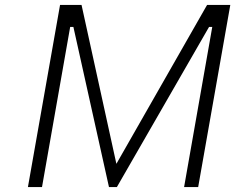

<svg xmlns="http://www.w3.org/2000/svg" viewBox="-20 -757 952 777"><path d="M93 0 223 -737H310L451 -94L818 -737H912L782 0H725L839 -648H826L453 0H421L277 -648H264L150 0Z"/></svg>

Font: Tomorrow Light
Style: Italic
Weight: 300
Italic angle: -10°
Designer: Tony de Marco, Monica Rizzolli
Foundry: Just in Type
Version: Version 2.002